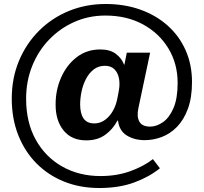

<svg xmlns="http://www.w3.org/2000/svg" viewBox="-20 -759 1022 963"><path d="M706 -56Q654 -56 616 -79.5Q578 -103 572 -154H569Q545 -109 506.5 -82Q468 -55 413 -55Q339 -55 299 -104.5Q259 -154 259 -232Q258 -305 286 -369Q314 -433 364.5 -472Q415 -511 483 -511Q532 -511 561.5 -488.5Q591 -466 602 -435H604L616 -495H733L674 -216Q665 -174 679 -149Q693 -124 733 -124Q765 -124 797 -146Q829 -168 850 -216.5Q871 -265 871 -343Q871 -439 825 -515.5Q779 -592 697.5 -636.5Q616 -681 508 -681Q425 -681 353 -649Q281 -617 226.5 -560.5Q172 -504 141.5 -428Q111 -352 111 -264Q111 -145 159.5 -58Q208 29 292.5 76.5Q377 124 484 124Q567 124 635 99Q703 74 747 39L782 85Q729 128 653.5 156Q578 184 478 184Q382 184 302 152Q222 120 163 60.5Q104 1 71.5 -81.5Q39 -164 39 -264Q39 -367 75 -453.5Q111 -540 175.5 -604.5Q240 -669 325.5 -704Q411 -739 510 -739Q604 -739 683 -711Q762 -683 820.5 -631Q879 -579 911 -507Q943 -435 943 -348Q943 -269 922.5 -213.5Q902 -158 868 -123Q834 -88 791.5 -72Q749 -56 706 -56ZM453 -140Q494 -140 526 -175Q558 -210 569 -267L576 -304Q582 -336 577 -364.5Q572 -393 554.5 -411Q537 -429 506 -429Q474 -429 450.5 -411Q427 -393 411.5 -363.5Q396 -334 389 -300Q382 -266 382 -235Q382 -190 399 -165Q416 -140 453 -140Z"/></svg>

Font: BDO Grotesk DemiBold
Style: Regular
Weight: 600
Designer: Deni Anggara
Foundry: Lokal Container
Version: Version 2.000